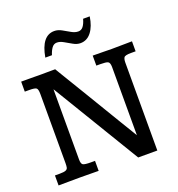

<svg xmlns="http://www.w3.org/2000/svg" viewBox="-150 -973 1020 1101"><g transform="rotate(-20 360.0 -422.5)"><path d="M504.9 5.4 183.1 -526.9Q182.6 -526.9 182.4 -526.9Q182.1 -526.9 182.1 -526.9V-100.1Q182.1 -72.3 193.4 -66.7Q204.6 -61 240.2 -61H265.6V0Q238.8 0 213.4 -0.5Q188 -1 150.9 -1Q110.4 -1 81.1 -0.5Q51.8 0 21 0V-61H50.3Q76.7 -61 87.4 -65.7Q98.1 -70.3 100.1 -80.3Q102.1 -90.3 102.1 -106.4V-528.3Q102.1 -557.6 93.5 -564.7Q85 -571.8 51.3 -571.8H22.9Q22.9 -575.2 22.9 -583.7Q22.9 -592.3 22.9 -602.3Q22.9 -612.3 22.9 -620.8Q22.9 -629.4 22.9 -632.8Q22.9 -632.8 37.4 -632.8Q51.8 -632.8 71.3 -632.8Q90.8 -632.8 107.4 -632.6Q124 -632.3 127.9 -632.3Q136.2 -632.3 149.9 -632.3Q163.6 -632.3 179 -632.6Q194.3 -632.8 208.3 -632.8Q222.2 -632.8 230.5 -632.8Q230.5 -632.8 247.3 -604.7Q264.2 -576.7 292 -530.8Q319.8 -484.9 353 -429.9Q386.2 -375 419.2 -319.8Q452.1 -264.6 480 -218.8Q507.8 -172.9 524.7 -145Q541.5 -117.2 541.5 -117.2V-534.7Q541 -560.5 529.8 -566.2Q518.6 -571.8 483.9 -571.8H459.5V-632.8Q497.1 -632.8 524.4 -632.1Q551.8 -631.3 574.2 -631.3Q580.1 -631.3 599.9 -631.6Q619.6 -631.8 642.8 -632.1Q666 -632.3 682.6 -632.6Q699.2 -632.8 699.2 -632.8V-571.8H670.4Q633.8 -571.8 627.7 -561.3Q621.6 -550.8 621.6 -531.7Q621.6 -531.7 621.6 -502.7Q621.6 -473.6 621.6 -425.5Q621.6 -377.4 621.6 -320.3Q621.6 -263.2 621.6 -205.8Q621.6 -148.4 621.6 -100.6Q621.6 -52.7 621.6 -23.7Q621.6 5.4 621.6 5.4ZM200.2 -714.8Q222.2 -840.8 299.8 -840.8Q322.3 -840.8 344.5 -828.4Q366.7 -815.9 388.4 -803.5Q410.2 -791 430.2 -791Q448.7 -791 460.4 -806.4Q472.2 -821.8 480 -850.1H520.5Q511.7 -791.5 485.4 -757.6Q459 -723.6 418.9 -723.6Q397.5 -723.6 375 -736.3Q352.5 -749 331.3 -761.2Q310.1 -773.4 291.5 -773.4Q272.5 -773.4 260.5 -756.8Q248.5 -740.2 240.7 -714.8Z"/></g></svg>

Font: Kameron Medium
Style: Regular
Weight: 500
Designer: Vernon Adams
Foundry: Vernon Adams
Version: Version 1.100